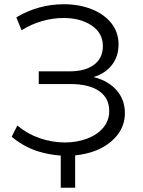

<svg xmlns="http://www.w3.org/2000/svg" viewBox="-20 -730 676 907"><path d="M335 157H267V5Q211 1 156 -16Q89 -39 35 -84L62 -137Q108 -98 167 -77.5Q226 -57 286 -57Q343 -57 391 -75Q439 -93 467.5 -126.5Q496 -160 496 -206Q496 -267 448 -300Q400 -333 313 -333H163V-393H309Q383 -393 424.5 -424.5Q466 -456 466 -512Q466 -574 413 -609.5Q360 -645 280 -645Q230 -645 179 -630.5Q128 -616 82 -587L57 -648Q161 -710 282 -710Q353 -710 412 -687Q471 -664 505.5 -621Q540 -578 540 -520Q540 -464 509 -423.5Q478 -383 422 -366Q491 -349 530.5 -304Q570 -259 570 -196Q570 -135 532 -89Q494 -43 431 -18Q386 -1 335 4Z"/></svg>

Font: CMG Sans
Style: Regular
Weight: 400
Designer: Julieta Ulanovsky
Foundry: Julieta Ulanovsky
Version: Version 7.200